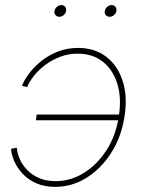

<svg xmlns="http://www.w3.org/2000/svg" viewBox="-20 -725 554 753"><path d="M196.3 7.8Q153.8 7.8 122.1 -6.3Q90.3 -20.5 69.1 -43.2Q47.9 -65.9 36.4 -91.8Q24.9 -117.7 23.4 -141.1L45.9 -146Q47.4 -125 57.1 -102.1Q66.9 -79.1 85.7 -59.3Q104.5 -39.6 132.3 -27.1Q160.2 -14.6 197.8 -14.6Q256.8 -14.6 308.6 -46.6Q360.4 -78.6 397 -135Q433.6 -191.4 445.3 -264.6Q457.5 -337.4 440.9 -393.8Q424.3 -450.2 384 -482.4Q343.8 -514.6 284.7 -514.6Q248 -514.6 215.6 -502.2Q183.1 -489.7 157 -470Q130.9 -450.2 112.8 -427.2Q94.7 -404.3 86.4 -383.3L65.9 -388.2Q75.2 -411.6 94.7 -437.5Q114.3 -463.4 142.6 -486.1Q170.9 -508.8 207.3 -522.9Q243.7 -537.1 286.1 -537.1Q352.1 -537.1 397.5 -501.7Q442.9 -466.3 461.9 -404.8Q481 -343.3 467.8 -264.6Q455.1 -186 415.5 -124.5Q376 -63 319.1 -27.6Q262.2 7.8 196.3 7.8ZM451.7 -253.4H120.6L124 -275.9H455.1ZM410.2 -659.2Q400.4 -659.2 394.8 -666Q389.2 -672.9 391.1 -682.1Q392.6 -691.4 400.4 -698.2Q408.2 -705.1 418 -705.1Q427.2 -705.1 432.6 -698.5Q438 -691.9 436.5 -682.1Q435.1 -672.9 427.2 -666Q419.4 -659.2 410.2 -659.2ZM212.9 -659.2Q203.1 -659.2 197.5 -666Q191.9 -672.9 193.8 -682.1Q195.3 -691.4 203.1 -698.2Q210.9 -705.1 220.7 -705.1Q230 -705.1 235.4 -698.5Q240.7 -691.9 239.3 -682.1Q237.8 -672.9 230 -666Q222.2 -659.2 212.9 -659.2Z"/></svg>

Font: Inter 24pt Thin
Style: Italic
Weight: 250
Italic angle: -9.3988°
Version: Version 4.001;git-66647c0bb